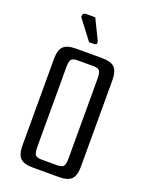

<svg xmlns="http://www.w3.org/2000/svg" viewBox="-165 -980 814 1062"><g transform="rotate(20 242.0 -449.5)"><path d="M150 -115Q150 -84 158 -71Q166 -58 197 -58H287Q318 -58 326 -71Q334 -84 334 -115V-585Q334 -616 326 -629Q318 -642 287 -642H197Q166 -642 158 -629Q150 -616 150 -585ZM70 -605Q70 -657 91.5 -678.5Q113 -700 165 -700H319Q371 -700 392.5 -678.5Q414 -657 414 -605V-95Q414 -43 392.5 -21.5Q371 0 319 0H165Q113 0 91.5 -21.5Q70 -43 70 -95ZM132 -875Q132 -889 137 -894Q142 -899 157 -899H206L263 -782Q266 -777 265.5 -767.5Q265 -758 247 -758H221Z"/></g></svg>

Font: Rationale
Style: Regular
Weight: 400
Designer: Cyreal (www.cyreal.org)
Foundry: Cyreal (www.cyreal.org)
Version: Version 1.011